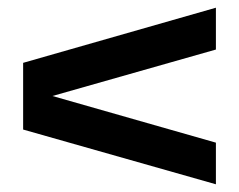

<svg xmlns="http://www.w3.org/2000/svg" viewBox="-20 -549 620 498"><path d="M540 -71 40 -213V-386L540 -529V-420.5L116 -300L540 -179Z"/></svg>

Font: Urbanist SemiBold
Style: Regular
Weight: 600
Designer: Corey Hu
Foundry: Corey Hu
Version: Version 1.321; ttfautohint (v1.8.4.7-5d5b)